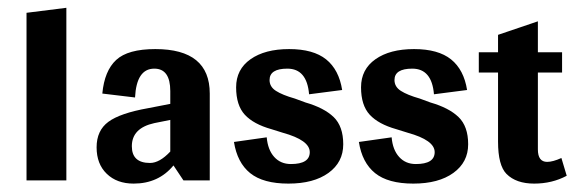

<svg xmlns="http://www.w3.org/2000/svg" viewBox="-20 -451 1437 480"><path d="M145.9 0V-431.5L46.3 -419V0Z M413.7 -37.4 438.6 0H504.4V-217.1Q504.4 -328.3 368.3 -328.3Q299.8 -328.3 270.5 -301.2Q241.1 -274 235.8 -217.1L317.6 -207.3Q321.2 -279.4 365.7 -279.4Q405.7 -279.4 405.7 -223.3V-191.3L350.5 -180.6Q280.2 -168.1 250.9 -146.4Q221.5 -124.6 221.5 -82.7Q221.5 -40.9 246.9 -16.5Q272.2 8 314.1 8Q376.3 8 413.7 -37.4ZM309.6 -85.4Q309.6 -130.8 365.7 -143.2L405.7 -151.2V-72.1Q379 -43.6 355 -43.6Q309.6 -43.6 309.6 -85.4Z M717.1 -204.6Q685.9 -213.5 669.9 -223.8Q653.9 -234 653.9 -250.9Q653.9 -279.4 698.4 -279.4Q747.3 -279.4 752.7 -215.3L835.4 -226Q827.4 -276.7 795.4 -302.5Q763.3 -328.3 702.8 -328.3Q642.3 -328.3 606.3 -302.9Q570.3 -277.6 570.3 -232.7Q570.3 -187.7 592.1 -164.1Q613.9 -140.6 658.4 -128.1L686.8 -119.2Q754.4 -100.5 754.4 -70.7Q754.4 -40.9 707.3 -40.9Q681.5 -40.9 665.5 -58.7Q649.5 -76.5 646.8 -107.7L564.9 -96.1Q573 -44.5 605.4 -18.2Q637.9 8 701.1 8Q764.2 8 801.2 -18.7Q838.1 -45.4 838.1 -90.3Q838.1 -135.2 814.1 -158.4Q790 -181.5 743.8 -194.8Z M1029.4 -204.6Q998.2 -213.5 982.2 -223.8Q966.2 -234 966.2 -250.9Q966.2 -279.4 1010.7 -279.4Q1059.6 -279.4 1064.9 -215.3L1147.7 -226Q1139.7 -276.7 1107.7 -302.5Q1075.6 -328.3 1015.1 -328.3Q954.6 -328.3 918.6 -302.9Q882.6 -277.6 882.6 -232.7Q882.6 -187.7 904.4 -164.1Q926.2 -140.6 970.6 -128.1L999.1 -119.2Q1066.7 -100.5 1066.7 -70.7Q1066.7 -40.9 1019.6 -40.9Q993.8 -40.9 977.8 -58.7Q961.7 -76.5 959.1 -107.7L877.2 -96.1Q885.2 -44.5 917.7 -18.2Q950.2 8 1013.3 8Q1076.5 8 1113.4 -18.7Q1150.4 -45.4 1150.4 -90.3Q1150.4 -135.2 1126.3 -158.4Q1102.3 -181.5 1056 -194.8Z M1383.5 -56Q1362.1 -46.3 1347.9 -46.3Q1324.7 -46.3 1324.7 -77.4V-269.6H1385.2V-320.3H1324.7V-397.7L1225.1 -363.9V-320.3H1177V-269.6H1225.1V-97Q1225.1 -37.4 1246.4 -16Q1270.5 8 1315.4 8Q1360.3 8 1396.8 -11.6Z"/></svg>

Font: Gidugu
Style: Regular
Weight: 400
Designer: Purushoth Kumar Guthula
Foundry: Silicon Andhra, USA.
Version: Version 1.0.5; ttfautohint (v1.2.25-373a) -l 7 -r 28 -G 50 -